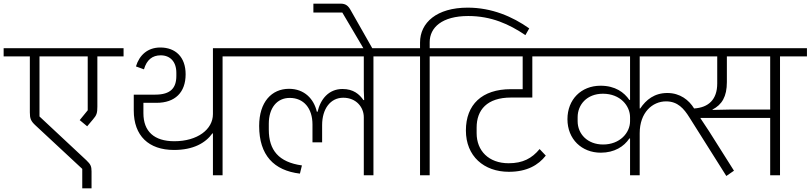

<svg xmlns="http://www.w3.org/2000/svg" viewBox="-40 -963 4454 1055"><path d="M412 72H463V-21C463 -49 458 -60 435 -82L177 -323V-653H442V-357L398 -303L439 -269L471 -307C491 -330 495 -342 495 -377V-653H639V-698H-20V-653H124V-346C124 -312 129 -298 155 -274L412 -35Z M1130 0H1183V-653H1331V-698H1130V-336C1130 -252 1045 -187 918 -187C807 -187 748 -241 748 -341V-398H820C922 -398 980 -455 980 -555C980 -650 924 -702 841 -702C772 -702 726 -661 707 -598L751 -582C766 -634 797 -659 843 -659C895 -659 929 -624 929 -563V-546C929 -480 898 -443 813 -443H695V-356C695 -217 777 -139 916 -139C1022 -139 1089 -177 1127 -230H1130Z M1959 0H2012V-653H2160V-698H1291V-653H1959V-465L1961 -413H1957C1935 -445 1902 -474 1842 -474C1766 -474 1721 -418 1705 -349H1701C1685 -419 1633 -475 1548 -475C1453 -475 1384 -403 1384 -271C1384 -110 1465 -26 1608 -9L1619 -54C1491 -72 1437 -138 1437 -251V-283C1437 -370 1482 -425 1552 -425C1629 -425 1677 -368 1677 -279V-181H1730V-276C1730 -364 1775 -426 1846 -426C1919 -426 1959 -372 1959 -319Z M1969 -677H2009V-692L1888 -905C1874 -931 1860 -943 1831 -943H1682V-894H1841L1929 -745Z M2268 0H2321V-653H2470V-698H2321V-731C2321 -812 2389 -875 2533 -875C2660 -875 2758 -830 2847 -770L2868 -807C2776 -872 2662 -921 2530 -921C2360 -921 2268 -839 2268 -729V-698H2120V-653H2268Z M2756 -19C2856 -19 2918 -56 2959 -108L2925 -144C2883 -93 2833 -66 2755 -66C2645 -66 2579 -135 2579 -231V-262C2579 -359 2636 -427 2768 -427H2885V-653H3022V-698H2430V-653H2832V-473H2767C2608 -473 2520 -388 2520 -246C2520 -105 2619 -19 2756 -19Z M2995 -653H3422V-414H3418C3390 -455 3341 -492 3260 -492C3153 -492 3078 -416 3078 -308C3078 -198 3157 -124 3261 -124C3336 -124 3389 -158 3418 -202H3422V0H3475V-231C3475 -345 3545 -406 3620 -406C3684 -406 3718 -366 3748 -318L3951 4L3993 -25L3856 -242L3809 -313V-315H4192V0H4246V-653H4394V-698H2995ZM3901 -504C3901 -416 3853 -372 3774 -367C3746 -413 3697 -452 3627 -452C3556 -452 3510 -415 3478 -367H3475V-653H3901ZM3875 -361C3927 -388 3954 -432 3954 -512V-653H4192V-361H3969L3875 -359ZM3274 -169C3188 -169 3134 -227 3134 -297V-319C3134 -388 3185 -448 3273 -448C3369 -448 3422 -381 3422 -319V-297C3422 -233 3366 -169 3274 -169Z"/></svg>

Font: IBM Plex Devanagari Light
Style: Regular
Weight: 300
Designer: Mike Abbink, Paul van der Laan, Pieter van Rosmalen, Erin McLaughlin
Foundry: Bold Monday
Version: Version 1.0